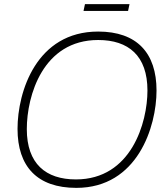

<svg xmlns="http://www.w3.org/2000/svg" viewBox="-20 -897 798 931"><path d="M110 -271C110 -433 188 -703 456 -703C603 -703 695 -627 695 -458C695 -303 617 -27 348 -27C202 -27 110 -103 110 -271ZM65 -272C65 -90 160 14 350 14C647 14 739 -283 739 -458C739 -640 644 -744 456 -744C157 -744 65 -453 65 -272ZM385 -844H601L608 -877H392Z"/></svg>

Font: Nacelle UltraLight
Style: Italic
Weight: 200
Italic angle: -12°
Designer: Sora Sagano
Foundry: Sora Sagano
Version: Version 1.000;FEAKit 1.0